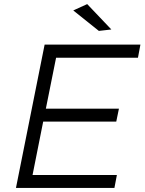

<svg xmlns="http://www.w3.org/2000/svg" viewBox="-20 -918 706 938"><path d="M654 -636H254L204 -387H561L548 -324H191L139 -63H551L539 0H58L198 -700H666ZM406 -898 524 -774 463 -767 338 -867Z"/></svg>

Font: Gontserrat Light
Style: Italic
Weight: 300
Italic angle: -11.3°
Designer: Julieta Ulanovsky
Foundry: Julieta Ulanovsky
Version: Version 6.001